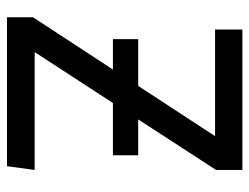

<svg xmlns="http://www.w3.org/2000/svg" viewBox="-104 -626 729 562"><g transform="rotate(90 261.0 -344.5)"><path d="M466 0H30V-76L183 -310H94V-384H231L378 -609H66V-689H477V-612L329 -384H434V-310H281L132 -81H477Z"/></g></svg>

Font: Trujillo
Style: Regular
Weight: 400
Designer: Fira Sans original fonts by bBox Type GmbH, Carrois Corporate GbR, & Edenspiekermann AG / Changes by Cristiano Sobral
Foundry: Fira Sans original fonts by bBox Type GmbH, Carrois Corporate GbR, & Edenspiekermann AG / Changes by Cristiano Sobral
Version: Version 4.301;October 17, 2021;FontCreator 14.0.0.2814 64-bi